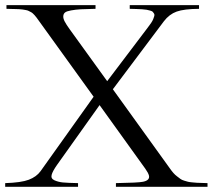

<svg xmlns="http://www.w3.org/2000/svg" viewBox="-62 -720 820 740"><path d="M-37.1 -686V-700.2H306.2V-686Q271 -685.5 250 -684.3Q229 -683.1 211.9 -679.9Q194.8 -676.8 188.7 -671.9Q182.6 -667 181.9 -658Q181.2 -648.9 187.3 -637.2Q193.4 -625.5 206.1 -607.9L351.1 -407.2L506.8 -612.8Q514.6 -623 520.3 -631.3Q525.9 -639.6 528.6 -646.5Q531.2 -653.3 532.7 -658.4Q534.2 -663.6 531.7 -667.7Q529.3 -671.9 526.6 -674.6Q523.9 -677.2 516.6 -679.2Q509.3 -681.2 503.2 -682.4Q497.1 -683.6 485.1 -684.3Q473.1 -685.1 463.6 -685.3Q454.1 -685.5 438 -686V-700.2H705.1V-686Q647 -685.5 618.7 -675.3Q590.3 -665 569.8 -638.2L373 -376L592.8 -70.8Q599.6 -61 606.2 -53.5Q612.8 -45.9 620.4 -40.3Q627.9 -34.7 633.3 -30.5Q638.7 -26.4 647.9 -23.7Q657.2 -21 662.4 -19.5Q667.5 -18.1 679.2 -17.1Q690.9 -16.1 696.3 -15.6Q701.7 -15.1 716.3 -14.9Q731 -14.6 737.8 -14.2V0H384.8V-14.2Q471.2 -15.6 489.3 -19.5Q516.1 -24.9 512.2 -43Q509.8 -53.2 498 -69.8L321.8 -314.9L158.2 -85Q140.6 -60.1 137 -45.9Q133.3 -31.7 147.9 -25.1Q162.6 -18.6 180.2 -16.8Q197.8 -15.1 238.8 -14.2V0H-42V-14.2Q19.5 -16.1 49.1 -27.3Q78.6 -38.6 94.2 -60.1L298.8 -347.2L79.1 -651.9Q75.2 -657.2 71.3 -661.4Q67.4 -665.5 64 -668.7Q60.5 -671.9 55.4 -674.3Q50.3 -676.8 47.1 -678.5Q43.9 -680.2 36.6 -681.4Q29.3 -682.6 25.6 -683.3Q22 -684.1 12.5 -684.6Q2.9 -685.1 -1.5 -685.1Q-5.9 -685.1 -18.6 -685.5Q-31.2 -686 -37.1 -686Z"/></svg>

Font: Ortica Linear Light
Style: Regular
Weight: 300
Designer: Benedetta Bovani
Foundry: Collletttivo
Version: Version 2.000;Glyphs 3.1.2 (3151)